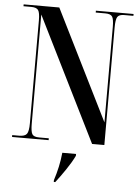

<svg xmlns="http://www.w3.org/2000/svg" viewBox="-61 -761 752 1030"><g transform="rotate(5 315.0 -246.5)"><path d="M24 0V-10H61Q92 -10 102.5 -24Q113 -38 113 -82V-635Q113 -677 103.5 -690.5Q94 -704 66 -704H24V-714H216L511 -121V-635Q511 -677 502 -690.5Q493 -704 465 -704H413V-714H616V-704H567Q539 -704 530 -690Q521 -676 521 -632V0H455L123 -668V-82Q123 -38 131.5 -24Q140 -10 169 -10H221V0ZM268 211Q280 174 288 137.5Q296 101 300 61H374V71Q356 108 328 149Q300 190 276 221H268Z"/></g></svg>

Font: Noto Serif Display ExtraCondensed SemiBold
Style: Regular
Weight: 600
Width: 2
Designer: Monotype Design Team
Foundry: Monotype Imaging Inc.
Version: Version 2.009